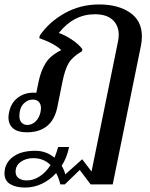

<svg xmlns="http://www.w3.org/2000/svg" viewBox="-53 -584 674 862"><path d="M584 -421Q584 -400 580 -380L453 244H354L305 179L238 244H218Q211 215 199 193Q172 223 136 240.5Q100 258 60 258Q18 258 -7.5 242.5Q-33 227 -33 193Q-33 187 -31 175Q-23 138 12 115.5Q47 93 106 93Q154 93 192 124Q203 95 208 76H257Q248 123 224 160Q237 183 240 199L316 131L358 186L477 -399Q480 -414 480 -428Q480 -469 453 -494.5Q426 -520 373 -520Q278 -520 211 -436Q240 -426 270.5 -405.5Q301 -385 317 -363L315 -354Q272 -329 255 -300Q238 -271 227 -215L204 -101Q180 10 67 10Q27 10 6 -7.5Q-15 -25 -15 -57Q-15 -68 -12 -81Q-3 -123 27 -145.5Q57 -168 97 -168Q106 -168 110 -167L120 -216Q130 -265 151.5 -300Q173 -335 222 -359Q193 -388 123 -413L126 -425Q168 -486 238 -525Q308 -564 392 -564Q477 -564 530.5 -527.5Q584 -491 584 -421ZM131 -97Q131 -117 121 -127Q111 -137 94 -137Q70 -137 52 -117.5Q34 -98 34 -63Q34 -44 44 -33.5Q54 -23 70 -23Q90 -23 106.5 -38.5Q123 -54 129 -81Q131 -93 131 -97ZM174 157Q143 126 96 126Q64 126 40.5 142.5Q17 159 17 187Q17 206 31 216Q45 226 68 226Q97 226 125 208Q153 190 174 157Z"/></svg>

Font: Trirong Medium
Style: Italic
Weight: 500
Italic angle: -12°
Designer: Katatrad Team
Foundry: CadsonDemak
Version: Version 1.001